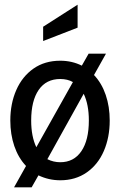

<svg xmlns="http://www.w3.org/2000/svg" viewBox="-20 -759 512 819"><path d="M448 -245Q448 -173 423 -115Q398 -57 350 -23.5Q302 10 237 10Q188 10 144 -11L115 40H40L91 -51Q58 -86 41 -136Q24 -186 24 -245Q24 -317 49.5 -375Q75 -433 123 -466.5Q171 -500 237 -500Q287 -500 329 -479L358 -530H432L381 -439Q414 -404 431 -354Q448 -304 448 -245ZM135 -131 291 -409Q268 -422 237 -422Q177 -422 145 -375.5Q113 -329 113 -245Q113 -177 135 -131ZM359 -245Q359 -313 337 -359L182 -80Q208 -67 237 -67Q295 -67 327 -114Q359 -161 359 -245ZM164 -645 311 -739V-641L164 -584Z"/></svg>

Font: Cabin Condensed
Style: Regular
Weight: 400
Width: 3
Designer: Pablo Impallari
Foundry: Pablo Impallari. http://www.impallari.com Igino Marini. http://www.ikern.com
Version: Version 2.200